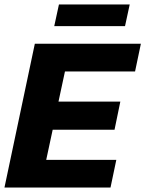

<svg xmlns="http://www.w3.org/2000/svg" viewBox="-25 -840 651 860"><path d="M218 -723 239 -820H556L535 -723ZM-5 0 131 -644H606L580 -520H266L237 -385H514L488 -259H211L182 -124H496L470 0Z"/></svg>

Font: Kanit SemiBold
Style: Italic
Weight: 600
Italic angle: -12°
Designer: Katatrad Team
Foundry: CadsonDemak
Version: Version 2.000; ttfautohint (v1.8.3)